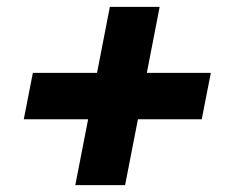

<svg xmlns="http://www.w3.org/2000/svg" viewBox="-20 -617 660 561"><path d="M49.5 -268.5H237.5L200 -76H345.5L383 -268.5H569.5L596 -404H409L446.5 -597H301L263.5 -404H76Z"/></svg>

Font: Monaspace Neon ExtraBold
Style: Italic
Weight: 800
Italic angle: -11°
Designer: Riley Cran & the Lettermatic Team
Foundry: Lettermatic
Version: Version 1.200 (Monaspace Neon)